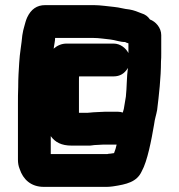

<svg xmlns="http://www.w3.org/2000/svg" viewBox="-20 -686 698 749"><path d="M423 -516H240C221 -516 204 -509 189 -496C190 -498 190 -500 190 -501C192 -515 195 -527 195 -538H343C367 -538 388 -534 410 -532C429 -530 448 -522 468 -522C472 -520 476 -518 481 -517V-479C471 -498 450 -516 423 -516ZM565 -610C557 -622 546 -630 532 -634C517 -640 503 -646 485 -649C463 -651 447 -657 425 -659C403 -661 371 -666 347 -666H156C124 -666 101 -650 86 -618C81 -607 78 -595 75 -584C72 -573 69 -563 67 -548C64 -513 57 -479 55 -442C53 -410 51 -384 51 -345C50 -323 50 -303 50 -284V-63C50 -50 52 -38 57 -26C70 13 100 43 151 43H397C405 43 413 42 421 41C474 33 514 24 533 -18C555 -57 571 -141 581 -200C584 -224 589 -235 593 -257C600 -314 608 -384 608 -446C609 -456 609 -466 609 -477V-549C609 -578 587 -602 565 -610ZM384 -122H435C433 -111 429 -99 425 -89C423 -88 421 -88 420 -88C413 -87 408 -86 403 -86C401 -85 399 -85 396 -85H178V-155C195 -131 220 -118 259 -118H331C338 -119 343 -119 347 -120C357 -120 374 -122 384 -122ZM345 -248C338 -247 330 -247 322 -246H288V-369C288 -382 288 -388 289 -388H423C448 -388 466 -399 479 -421C474 -387 475 -344 471 -309L463 -261L459 -247C453 -249 447 -250 441 -250H387C374 -250 357 -248 345 -248Z"/></svg>

Font: Electronic
Style: SuThk
Weight: 900
Version: Version 1.011